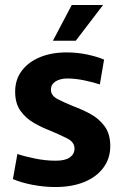

<svg xmlns="http://www.w3.org/2000/svg" viewBox="-20 -742 496 773"><path d="M203 11Q157 11 110.5 2Q64 -7 32 -21L50 -122Q76 -113 119.5 -104Q163 -95 204 -95Q243 -95 261.5 -108.5Q280 -122 280 -144Q280 -170 250 -185Q220 -200 182 -216Q150 -228 117.5 -246.5Q85 -265 63 -295Q41 -325 41 -373Q41 -422 68 -457.5Q95 -493 141.5 -512Q188 -531 248 -531Q291 -531 331 -522.5Q371 -514 399 -502L382 -402Q359 -410 321.5 -418Q284 -426 252 -426Q222 -426 203.5 -414Q185 -402 185 -381Q185 -357 212 -343Q239 -329 276 -314Q309 -302 343.5 -283.5Q378 -265 401 -234Q424 -203 424 -154Q424 -104 396 -66.5Q368 -29 318.5 -9Q269 11 203 11ZM193 -578 269 -722H395L285 -578Z"/></svg>

Font: Murecho SemiBold
Style: Regular
Weight: 600
Designer: Neil Summerour
Foundry: Positype
Version: Version 1.010; ttfautohint (v1.8.3)